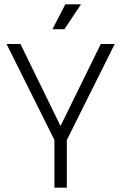

<svg xmlns="http://www.w3.org/2000/svg" viewBox="-20 -862 557 882"><path d="M230 0V-219L10 -660H74L257 -285H259L443 -660H507L287 -219V0ZM276 -728H221L280 -842H352Z"/></svg>

Font: Bricolage Grotesque 48pt ExtraLight
Style: Regular
Weight: 200
Designer: Mathieu Triay
Foundry: Atelier Triay
Version: Version 1.000; ttfautohint (v1.8.4.7-5d5b);gftools[0.9.32]